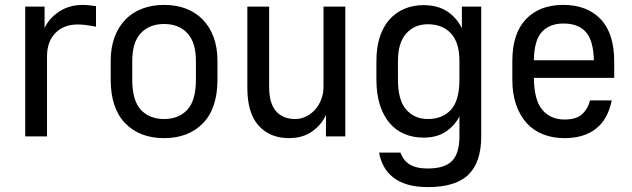

<svg xmlns="http://www.w3.org/2000/svg" viewBox="-20 -557 2580 784"><path d="M83 -530H162V-442Q179 -481 220.5 -509Q262 -537 319 -537Q330 -537 339 -536Q348 -535 356 -534L372 -532V-448L350 -452Q339 -454 325.5 -455.5Q312 -457 297 -457Q240 -457 206 -422Q172 -387 172 -327V0H83Z M650 7Q550 7 491 -54Q432 -115 432 -232V-308Q432 -362 447.5 -404.5Q463 -447 491.5 -476.5Q520 -506 560.5 -521.5Q601 -537 650 -537Q700 -537 740 -521.5Q780 -506 808.5 -476.5Q837 -447 852.5 -404.5Q868 -362 868 -308V-232Q868 -115 809 -54Q750 7 650 7ZM650 -71Q710 -71 745 -109Q780 -147 780 -232V-308Q780 -384 745 -421.5Q710 -459 650 -459Q590 -459 555 -421.5Q520 -384 520 -308V-232Q520 -147 555 -109Q590 -71 650 -71Z M1160 7Q1082 7 1036 -44Q990 -95 990 -198V-530H1079V-203Q1079 -134 1107.5 -102.5Q1136 -71 1185 -71Q1208 -71 1229 -81Q1250 -91 1266 -108.5Q1282 -126 1291.5 -150.5Q1301 -175 1301 -203V-530H1390V0H1311V-88Q1294 -49 1255.5 -21Q1217 7 1160 7Z M1709 5Q1667 5 1631.5 -10Q1596 -25 1570.5 -55Q1545 -85 1531 -129.5Q1517 -174 1517 -232V-308Q1517 -364 1531 -406.5Q1545 -449 1570.5 -477.5Q1596 -506 1631.5 -521Q1667 -536 1709 -536Q1766 -536 1804.5 -511.5Q1843 -487 1866 -442V-530H1945V0Q1945 105 1893 156Q1841 207 1727 207Q1679 207 1644 196.5Q1609 186 1585 167Q1561 148 1547 122Q1533 96 1528 66H1615Q1620 79 1628 91Q1636 103 1649 112Q1662 121 1681 126Q1700 131 1727 131Q1796 131 1826 100Q1856 69 1856 0V-82Q1837 -44 1800.5 -19.5Q1764 5 1709 5ZM1727 -71Q1787 -71 1821.5 -109Q1856 -147 1856 -232V-308Q1856 -383 1821.5 -420.5Q1787 -458 1727 -458Q1673 -458 1639 -420.5Q1605 -383 1605 -308V-232Q1605 -147 1639 -109Q1673 -71 1727 -71Z M2285 7Q2237 7 2197.5 -8.5Q2158 -24 2130.5 -54.5Q2103 -85 2087.5 -129.5Q2072 -174 2072 -232V-308Q2072 -420 2127.5 -478.5Q2183 -537 2280 -537Q2377 -537 2432.5 -479Q2488 -421 2488 -306V-239H2160Q2161 -148 2194.5 -108.5Q2228 -69 2285 -69Q2336 -69 2359.5 -93Q2383 -117 2389 -147H2478Q2462 -69 2413 -31Q2364 7 2285 7ZM2281 -461Q2224 -461 2192.5 -426.5Q2161 -392 2160 -311H2405Q2403 -392 2372 -426.5Q2341 -461 2281 -461Z"/></svg>

Font: Golos UI VF
Style: Regular
Weight: 400
Designer: A.Korolkova, Vitaly Kuzmin
Foundry: ParaType Ltd
Version: Version 2.000